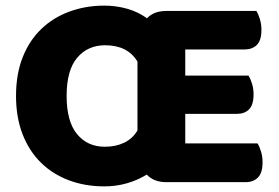

<svg xmlns="http://www.w3.org/2000/svg" viewBox="-20 -645 992 683"><path d="M37 -304Q37 -382 61 -442Q85 -502 127.5 -542.5Q170 -583 227.5 -604Q285 -625 351 -625Q393 -625 432 -614Q471 -603 503 -580Q527 -606 572 -606H892Q899 -595 904.5 -577Q910 -559 910 -539Q910 -501 893.5 -485Q877 -469 850 -469H639V-376H864Q871 -365 876.5 -347.5Q882 -330 882 -310Q882 -272 866 -256Q850 -240 823 -240H639V-135H896Q903 -124 908.5 -106Q914 -88 914 -68Q914 -30 897.5 -13.5Q881 3 854 3H572Q527 3 502 -24Q470 -4 431.5 7Q393 18 351 18Q283 18 225.5 -3.5Q168 -25 126 -66Q84 -107 60.5 -167Q37 -227 37 -304ZM217 -304Q217 -213 254 -168Q291 -123 353 -123Q392 -123 422 -137.5Q452 -152 469 -181V-426Q434 -484 354 -484Q292 -484 254.5 -439.5Q217 -395 217 -304Z"/></svg>

Font: Baloo Tamma
Style: Regular
Weight: 400
Designer: Divya Kowshik and Ek Type
Foundry: Ek Type
Version: Version 1.007;PS 1.000;hotconv 1.0.88;makeotf.lib2.5.647800